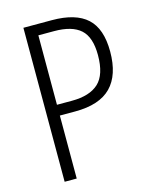

<svg xmlns="http://www.w3.org/2000/svg" viewBox="-109 -787 688 860"><g transform="rotate(-15 235.0 -357.0)"><path d="M215 -714Q325 -714 378 -665.5Q431 -617 431 -511Q431 -402 377 -347Q323 -292 210 -292H139V0H83V-714ZM212 -664H139V-342H208Q291 -342 332.5 -380.5Q374 -419 374 -510Q374 -593 334.5 -628.5Q295 -664 212 -664Z"/></g></svg>

Font: Noto Sans Tamil Condensed Light
Style: Regular
Weight: 300
Width: 3
Designer: Jelle Bosma - Monotype Design Team
Foundry: Monotype Imaging Inc.
Version: Version 2.004; ttfautohint (v1.8.4.7-5d5b)